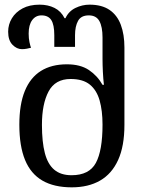

<svg xmlns="http://www.w3.org/2000/svg" viewBox="-20 -792 639 824"><path d="M288 12Q212 12 162 -17Q112 -46 87.5 -105.5Q63 -165 63 -257Q63 -344 86.5 -401.5Q110 -459 155.5 -487.5Q201 -516 267 -516Q325 -516 361.5 -491.5Q398 -467 420 -428H426Q423 -453 421.5 -483.5Q420 -514 420 -538V-631Q420 -677 406.5 -701.5Q393 -726 361 -726Q328 -726 315 -702.5Q302 -679 302 -641V-591H213V-641Q213 -686 200 -706Q187 -726 158 -726Q133 -726 118 -705.5Q103 -685 103 -648Q103 -627 106.5 -611Q110 -595 113 -587Q105 -585 95 -583Q85 -581 74 -581Q52 -581 33.5 -600Q15 -619 15 -656Q15 -687 31 -713.5Q47 -740 77 -756Q107 -772 150 -772Q186 -772 214 -758Q242 -744 257 -714H261Q275 -744 304 -758Q333 -772 364 -772Q417 -772 450 -749.5Q483 -727 498.5 -685.5Q514 -644 514 -588V-256Q514 -165 487 -105.5Q460 -46 409.5 -17Q359 12 288 12ZM287 -40Q363 -40 391.5 -93Q420 -146 420 -257Q420 -317 407.5 -361Q395 -405 365.5 -429Q336 -453 283 -453Q217 -453 188.5 -399.5Q160 -346 160 -256Q160 -183 172.5 -135Q185 -87 213 -63.5Q241 -40 287 -40Z"/></svg>

Font: Noto Serif Georgian
Style: Regular
Weight: 400
Designer: Monotype Design Team, Akaki Razmadze
Foundry: Google LLC
Version: Version 2.002